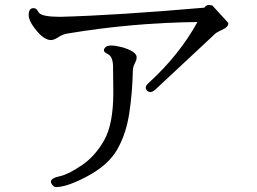

<svg xmlns="http://www.w3.org/2000/svg" viewBox="-20 -750 1040 776"><path d="M825 -730 838 -728 903 -657Q903 -645 890 -636Q853 -618 850 -614L608 -388Q596 -378 588 -378Q580 -378 574.5 -383.5Q569 -389 569 -396.5Q569 -404 581 -415Q705 -528 778 -661Q511 -658 250 -614Q233 -611 215.5 -599.5Q198 -588 185.5 -588Q173 -588 156.5 -598.5Q140 -609 118 -638.5Q96 -668 96 -688V-689Q96 -717 115 -717Q124 -717 129 -711L138 -698Q151 -682 224 -682Q448 -688 806 -719Q813 -730 825 -730ZM437 -471V-479Q437 -523 413 -533Q400 -539 400 -547Q400 -553 406.5 -559.5Q413 -566 430 -566Q447 -566 474 -559Q528 -543 532 -522V-514Q532 -508 524.5 -493Q517 -478 517 -465Q515 -375 502.5 -292.5Q490 -210 454.5 -147Q419 -84 335.5 -39Q252 6 207 6Q199 6 192.5 -1.5Q186 -9 186 -16Q186 -30 221 -37.5Q256 -45 310.5 -82Q365 -119 401.5 -184Q438 -249 438 -376V-377Z"/></svg>

Font: Sawarabi Mincho
Style: Regular
Weight: 400
Version: Version 1.00